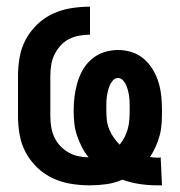

<svg xmlns="http://www.w3.org/2000/svg" viewBox="-20 -548 540 576"><path d="M451 8Q425 8 398.5 4Q372 0 347 -9Q324 1 299.5 4.5Q275 8 250 8Q221 8 193 3.5Q165 -1 139 -13Q113 -25 92 -45Q71 -65 57.5 -90Q44 -115 39 -143.5Q34 -172 34 -200V-320Q34 -348 39 -376.5Q44 -405 57.5 -430Q71 -455 92 -475Q113 -495 139 -507Q165 -519 193.5 -523.5Q222 -528 250 -528V-444Q234 -444 217.5 -441Q201 -438 186.5 -430.5Q172 -423 161 -410.5Q150 -398 143 -383.5Q136 -369 133.5 -352.5Q131 -336 131 -320V-200Q131 -184 133.5 -168Q136 -152 142.5 -137.5Q149 -123 160 -111Q171 -99 185 -91Q199 -83 214.5 -79.5Q230 -76 246 -76Q234 -90 225.5 -107Q217 -124 211 -141.5Q205 -159 203 -178Q201 -197 201 -216Q201 -237 203.5 -258Q206 -279 212 -299.5Q218 -320 228.5 -338.5Q239 -357 255.5 -371Q272 -385 292.5 -391.5Q313 -398 334 -398Q355 -398 375.5 -391.5Q396 -385 412 -371Q428 -357 439 -338.5Q450 -320 456 -299.5Q462 -279 464 -258Q466 -237 466 -216Q466 -198 465 -179.5Q464 -161 459.5 -143.5Q455 -126 447.5 -109Q440 -92 430 -77Q436 -76 441.5 -75.5Q447 -75 452 -75Q455 -75 457 -75Q459 -75 462 -76L466 8ZM339 -114Q348 -125 354 -137Q360 -149 363.5 -162Q367 -175 368 -188.5Q369 -202 369 -216Q369 -225 369 -234.5Q369 -244 368 -253.5Q367 -263 365 -272Q363 -281 359.5 -290Q356 -299 349.5 -306.5Q343 -314 334 -314Q325 -314 318.5 -306.5Q312 -299 308.5 -290Q305 -281 303 -272Q301 -263 300 -253.5Q299 -244 299 -234.5Q299 -225 299 -216Q299 -202 300.5 -188Q302 -174 307.5 -160.5Q313 -147 321 -135.5Q329 -124 339 -114Z"/></svg>

Font: Iosevka Term Curly
Style: Bold
Weight: 700
Designer: Belleve Invis
Foundry: Belleve Invis
Version: Version 32.3.0